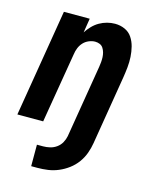

<svg xmlns="http://www.w3.org/2000/svg" viewBox="-112 -605 725 898"><g transform="rotate(15 250.0 -155.5)"><path d="M156 217H126V113H156Q172 113 189 109Q206 105 220.5 94.5Q235 84 243.5 68.5Q252 53 255 37L313 -314Q315 -326 316 -338Q317 -350 316.5 -361.5Q316 -373 313 -384Q310 -395 304 -404.5Q298 -414 287.5 -418.5Q277 -423 265 -423Q250 -423 234.5 -416.5Q219 -410 208 -398Q197 -386 191 -371Q185 -356 183 -341L126 0H1L87 -520H212L201 -451Q212 -468 226.5 -483Q241 -498 258.5 -508Q276 -518 295 -523Q314 -528 333 -528Q359 -528 381 -518Q403 -508 416 -488.5Q429 -469 435 -445.5Q441 -422 442.5 -397Q444 -372 441.5 -347Q439 -322 435 -297L380 37Q376 62 367 87Q358 112 342 134Q326 156 304 172.5Q282 189 257 199.5Q232 210 206.5 213.5Q181 217 156 217Z"/></g></svg>

Font: Iosevka SS04 Extrabold
Style: Italic
Weight: 800
Italic angle: -9°
Monospace: yes
Designer: Belleve Invis
Foundry: Belleve Invis
Version: Version 19.0.0; ttfautohint (v1.8.4)